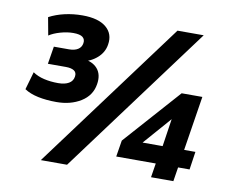

<svg xmlns="http://www.w3.org/2000/svg" viewBox="-79 -814 1084 923"><g transform="rotate(10 462.5 -352.5)"><path d="M201 -277Q151 -277 111 -285.5Q71 -294 44 -312L69 -399Q92 -383 124 -375.5Q156 -368 193 -368Q226 -368 245.5 -379.5Q265 -391 268 -413Q271 -433 257 -442Q243 -451 217 -451H129L143 -537H217Q244 -537 260.5 -547.5Q277 -558 280 -578Q283 -597 270 -607.5Q257 -618 224 -618Q194 -618 161 -608.5Q128 -599 107 -585L91 -672Q125 -690 166.5 -699.5Q208 -709 253 -709Q331 -709 369 -677Q407 -645 398 -592Q392 -553 360.5 -525.5Q329 -498 286 -491L289 -504Q338 -500 362.5 -471.5Q387 -443 379 -395Q370 -339 320 -308Q270 -277 201 -277ZM304 11H176L715 -716H843ZM712 0 723 -69H530L543 -149L787 -423H888L846 -157H901L888 -69H832L821 0ZM741 -157 764 -310H777L630 -142L629 -157Z"/></g></svg>

Font: Mulish ExtraLight ExtraBold
Style: Italic
Weight: 800
Italic angle: -9°
Version: Version 3.603